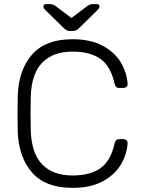

<svg xmlns="http://www.w3.org/2000/svg" viewBox="-20 -900 691 930"><path d="M331 10Q201 10 136 -63.5Q71 -137 66 -261Q65 -288 65 -349Q65 -411 66 -439Q71 -563 136 -636.5Q201 -710 331 -710Q420 -710 479 -677.5Q538 -645 566.5 -595.5Q595 -546 598 -494V-492Q598 -484 592 -479Q586 -474 577 -474H557Q539 -474 535 -495Q516 -580 466 -615Q416 -650 331 -650Q237 -650 185 -597Q133 -544 129 -434Q128 -407 128 -351Q128 -295 129 -266Q133 -156 185 -103Q237 -50 331 -50Q416 -50 466 -85Q516 -120 535 -205Q539 -226 557 -226H577Q586 -226 592 -221Q598 -216 598 -208Q598 -207 598 -206Q595 -154 566.5 -104.5Q538 -55 479 -22.5Q420 10 331 10ZM321 -750Q312 -750 305 -752.5Q298 -755 289 -764L202 -849Q190 -861 190 -869Q190 -880 204 -880H221Q228 -880 235 -878Q242 -876 246 -873L326 -813L406 -873Q410 -876 417 -878Q424 -880 431 -880H448Q462 -880 462 -869Q462 -861 450 -849L363 -764Q354 -755 347.5 -752.5Q341 -750 331 -750Z"/></svg>

Font: Rubik AZ
Style: Regular
Weight: 300
Designer: Hubert and Fischer
Foundry: Hubert & Fischer
Version: Version 2.000